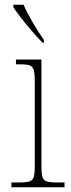

<svg xmlns="http://www.w3.org/2000/svg" viewBox="-20 -786 298 806"><path d="M160 -606H164V-619C137 -657 98 -721 79 -766H36V-756C58 -721 122 -642 160 -606ZM28 0H251V-20H228C159 -20 154 -25 154 -95V-536H47V-516H61C119 -516 126 -510 126 -440V-95C126 -25 121 -20 53 -20H28Z"/></svg>

Font: Noto Serif Thai SemiCondensed Thin
Style: Regular
Weight: 100
Width: 4
Designer: Monotype Design Team
Foundry: Monotype Imaging Inc.
Version: Version 2.002